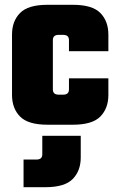

<svg xmlns="http://www.w3.org/2000/svg" viewBox="-20 -519 491 799"><path d="M200 -352V-147Q200 -136 206 -130.5Q212 -125 225 -125H245V0H177Q97 0 63.5 -34Q30 -68 30 -124V-375Q30 -431 63.5 -465Q97 -499 177 -499H244V-374H225Q212 -374 206 -368.5Q200 -363 200 -352ZM267 -306V-352Q267 -363 261 -368.5Q255 -374 242 -374H230V-499H284Q364 -499 397.5 -465Q431 -431 431 -375V-306ZM267 -147V-193H431V-124Q431 -68 397.5 -34Q364 0 284 0H230V-125H242Q255 -125 261 -130.5Q267 -136 267 -147ZM156 123V46H316V136Q316 192 282.5 226Q249 260 169 260H78V145H131Q144 145 150 139.5Q156 134 156 123Z"/></svg>

Font: Teko Variable Light
Style: Regular
Weight: 300
Designer: Manushi Parikh, Jonny Pinhorn
Foundry: Indian Type Foundry
Version: Version 3.000